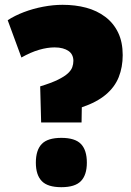

<svg xmlns="http://www.w3.org/2000/svg" viewBox="-20 -769 543 798"><path d="M151 -260 147 -410Q193 -424 220.5 -437.5Q248 -451 262 -464Q276 -477 280.5 -490Q285 -503 285 -516Q285 -529 280 -539.5Q275 -550 265 -557Q255 -564 240.5 -568Q226 -572 207 -572Q177 -572 142.5 -562Q108 -552 69 -530L12 -685Q41 -704 79 -718.5Q117 -733 159 -741Q201 -749 240 -749Q293 -749 338 -737Q383 -725 417.5 -699Q452 -673 471 -633.5Q490 -594 490 -540Q490 -490 473.5 -448.5Q457 -407 419.5 -375.5Q382 -344 320 -323L319 -260ZM129 -93Q129 -145 153.5 -170.5Q178 -196 235 -196Q292 -196 316.5 -170.5Q341 -145 341 -93Q341 -42 316.5 -16.5Q292 9 235 9Q178 9 153.5 -16.5Q129 -42 129 -93Z"/></svg>

Font: Georama ExtraCondensed Thin ExtraBold
Style: Regular
Weight: 800
Version: Version 1.001